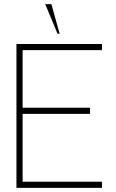

<svg xmlns="http://www.w3.org/2000/svg" viewBox="-20 -914 566 934"><path d="M60 -700H476V-670H90V-390H418V-360H90V-30H476V0H60ZM230 -894 270 -750H260L200 -894Z"/></svg>

Font: Urbanist
Style: Regular
Weight: 400
Designer: Corey Hu
Foundry: Corey Hu
Version: Version 1.2; befe77262ef67d88f1d94aa3d2e49ef1327b4483